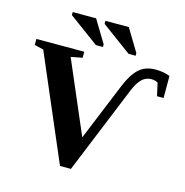

<svg xmlns="http://www.w3.org/2000/svg" viewBox="-124 -973 1062 1103"><g transform="rotate(15 407.5 -421.5)"><path d="M804.7 -516.1H765.6L749 -591.8Q734.4 -602.5 710 -602.5Q676.8 -602.5 653.3 -579.6Q629.9 -556.6 610.4 -509.8L396 15.1H331.1L64.9 -606L11.2 -619.1V-654.8H295.9V-619.1L228 -606L412.1 -176.8L553.2 -521Q584 -595.2 621.8 -628.7Q659.7 -662.1 718.8 -662.1Q766.1 -662.1 804.7 -647ZM350.6 -709 172.9 -839.8V-857.9H312L392.6 -724.6V-709ZM544.9 -709 367.2 -839.8V-857.9H506.3L586.9 -724.6V-709Z"/></g></svg>

Font: Liberation Serif
Style: Bold
Weight: 700
Designer: Steve Matteson
Foundry: Ascender Corporation
Version: Version 2.1.5